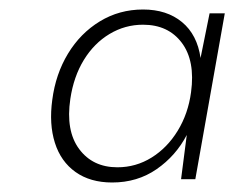

<svg xmlns="http://www.w3.org/2000/svg" viewBox="-20 -732 493 404"><path d="M216 -348Q170 -348 139 -370Q108 -392 95.5 -431.5Q83 -471 90 -522Q97 -576 123 -619Q149 -662 190 -687Q231 -712 281 -712Q331 -712 363 -685.5Q395 -659 402 -610L421 -704H453L391 -355H361L373 -448Q350 -404 309.5 -376Q269 -348 216 -348ZM227 -380Q266 -380 299 -400.5Q332 -421 354 -457Q376 -493 382 -538Q391 -604 362.5 -642Q334 -680 281 -680Q243 -680 210.5 -660.5Q178 -641 156.5 -606Q135 -571 128 -524Q118 -457 146.5 -418.5Q175 -380 227 -380Z"/></svg>

Font: DM Sans 12pt ExtraLight
Style: Italic
Weight: 250
Italic angle: -10°
Version: Version 4.004;gftools[0.9.30]